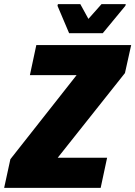

<svg xmlns="http://www.w3.org/2000/svg" viewBox="-40 -905 652 925"><path d="M-20 0 10 -138 329 -543H104L135 -688H592L562 -553L238 -145H476L445 0ZM293 -745 237 -877 239 -885H347L386 -814L449 -885H566L564 -877L455 -745Z"/></svg>

Font: Saira Semi Condensed ExtraBold
Style: Italic
Weight: 800
Width: 4
Italic angle: -12°
Designer: Hector Gatti with collaboration of the Omnibus-Type team
Foundry: Omnibus-Type
Version: Version 1.001; ttfautohint (v1.8)